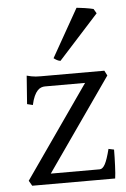

<svg xmlns="http://www.w3.org/2000/svg" viewBox="-53 -766 529 805"><g transform="rotate(-5 212.0 -363.5)"><path d="M404.8 -121.1Q404.8 -105.5 404.3 -87.9Q403.8 -70.3 403.1 -53.7Q402.3 -37.1 401.4 -22.9Q400.4 -8.8 398.9 0H49.8L37.1 -22L308.1 -410.2H139.2Q131.3 -410.2 123.3 -407.2Q115.2 -404.3 107.7 -396.2Q100.1 -388.2 93.5 -373.8Q86.9 -359.4 82 -336.9L58.1 -342.8L66.9 -461.9Q77.6 -459 86.4 -457.3Q95.2 -455.6 104.7 -454.8Q114.3 -454.1 125.5 -454.1H393.1L403.8 -433.1L131.8 -43.9H337.9Q350.1 -43.9 360.4 -62.7Q370.6 -81.5 381.8 -126ZM213.4 -511.2Q204.6 -512.7 197.8 -516.6Q190.9 -520.5 185.5 -524.9L299.8 -727.1Q305.7 -726.6 315.2 -725.3Q324.7 -724.1 335.2 -722.7Q345.7 -721.2 355.5 -719.2Q365.2 -717.3 370.6 -715.8L381.8 -696.8Z"/></g></svg>

Font: Gentium Plus Am
Style: Regular
Weight: 400
Designer: J. Victor Gaultney, Annie Olsen, Iska Routamaa, Becca Hirsbrunner
Foundry: SIL International
Version: Version 5.000